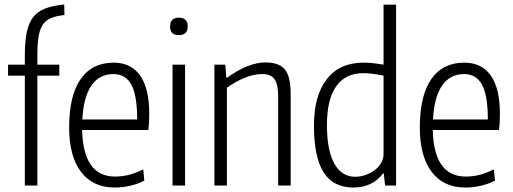

<svg xmlns="http://www.w3.org/2000/svg" viewBox="-20 -829 2292 858"><path d="M91 -491H16V-540H91V-582Q91 -643 99.5 -684.5Q108 -726 128 -752Q148 -778 182 -791Q216 -804 267 -809L268 -762Q232 -758 208.5 -748.5Q185 -739 171.5 -719Q158 -699 152.5 -666.5Q147 -634 147 -584V-540H245V-491H147V0H91Z M492 9Q395 9 342 -61Q289 -131 289 -259Q289 -401 340 -475Q391 -549 488 -549Q566 -549 606.5 -491Q647 -433 647 -321Q647 -296 646 -280.5Q645 -265 643 -248H347Q352 -40 494 -40Q526 -40 555.5 -47.5Q585 -55 620 -72L625 -22Q597 -7 562 1Q527 9 492 9ZM487 -498Q424 -498 388.5 -446.5Q353 -395 348 -295H593Q593 -403 567 -450.5Q541 -498 487 -498Z M779 -672Q740 -672 740 -711Q740 -750 779 -750Q819 -750 819 -711Q819 -672 779 -672ZM751 -540H807V0H751Z M938 -540H987L991 -482H995Q1090 -550 1166 -550Q1228 -550 1253.5 -518Q1279 -486 1279 -409V0H1223V-399Q1223 -453 1206.5 -475.5Q1190 -498 1152 -498Q1081 -498 994 -437V0H938Z M1559 9Q1469 9 1426 -59Q1383 -127 1383 -268Q1383 -402 1440.5 -475.5Q1498 -549 1604 -549Q1624 -549 1644.5 -547Q1665 -545 1694 -540V-808H1750V0H1701L1695 -54H1692Q1644 9 1559 9ZM1567 -39Q1590 -39 1613 -47Q1636 -55 1654 -68.5Q1672 -82 1683 -100.5Q1694 -119 1694 -140V-491Q1663 -497 1643 -499.5Q1623 -502 1603 -502Q1524 -502 1482.5 -443.5Q1441 -385 1441 -270Q1441 -157 1474 -98Q1507 -39 1567 -39Z M2059 9Q1962 9 1909 -61Q1856 -131 1856 -259Q1856 -401 1907 -475Q1958 -549 2055 -549Q2133 -549 2173.5 -491Q2214 -433 2214 -321Q2214 -296 2213 -280.5Q2212 -265 2210 -248H1914Q1919 -40 2061 -40Q2093 -40 2122.5 -47.5Q2152 -55 2187 -72L2192 -22Q2164 -7 2129 1Q2094 9 2059 9ZM2054 -498Q1991 -498 1955.5 -446.5Q1920 -395 1915 -295H2160Q2160 -403 2134 -450.5Q2108 -498 2054 -498Z"/></svg>

Font: Encode Sans Compressed
Style: Light
Weight: 300
Designer: Pablo Impallari, Andres Torresi
Foundry: Pablo Impallari, Andres Torresi
Version: Version 1.000; ttfautohint (v1.00) -l 8 -r 50 -G 200 -x 14 -